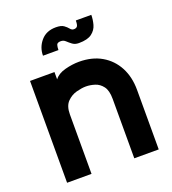

<svg xmlns="http://www.w3.org/2000/svg" viewBox="-128 -789 795 886"><g transform="rotate(-20 270.0 -346.0)"><path d="M500 0H380V-292Q380 -333 364.5 -353.5Q349 -374 326.5 -381Q304 -388 283 -388Q263 -388 236.5 -381Q210 -374 190 -353.5Q170 -333 170 -292V0H50V-500H170V-464Q187 -487 223 -496.5Q259 -506 292 -506Q356 -506 402.5 -479Q449 -452 474.5 -404Q500 -356 500 -292ZM322 -587Q303 -587 290.5 -596.5Q278 -606 268.5 -615Q259 -624 246 -624Q228 -624 225 -613.5Q222 -603 222 -589H146Q146 -630 172.5 -661Q199 -692 246 -692Q272 -692 284.5 -683Q297 -674 304.5 -664.5Q312 -655 322 -655Q334 -655 339 -662Q344 -669 344 -690H420Q420 -667 413.5 -643Q407 -619 386 -603Q365 -587 322 -587Z"/></g></svg>

Font: Kulim Park
Style: Bold
Weight: 700
Designer: Noponies / Dale Sattler
Foundry: Noponies
Version: Version 1.000; ttfautohint (v1.8.3)